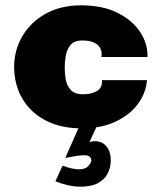

<svg xmlns="http://www.w3.org/2000/svg" viewBox="-20 -472 602 721"><path d="M287 10Q224 10 176.5 -8.5Q129 -27 97 -59Q65 -91 49 -132.5Q33 -174 33 -220Q33 -283 64 -336Q95 -389 151.5 -420.5Q208 -452 285 -452Q364 -452 420 -424.5Q476 -397 505.5 -353Q535 -309 534 -258H361Q365 -287 346.5 -303.5Q328 -320 289 -320Q258 -320 244 -302Q230 -284 226.5 -260.5Q223 -237 223 -219Q223 -199 226.5 -175.5Q230 -152 245 -135Q260 -118 292 -118Q324 -118 344.5 -130.5Q365 -143 363 -171H532Q528 -122 497.5 -81Q467 -40 413.5 -15Q360 10 287 10ZM188 209 215 150Q233 157 249.5 160.5Q266 164 275 164Q301 164 312 151Q323 138 323 131Q323 123 317.5 117Q312 111 296 111Q283 111 267.5 113.5Q252 116 225 121L293 -32L359 -31L316 61Q333 58 334 58Q364 58 380 78Q396 98 396 130Q396 156 384.5 179Q373 202 348 215.5Q323 229 282 229Q260 229 237 224Q214 219 188 209Z"/></svg>

Font: Teachers ExtraBold
Style: Regular
Weight: 800
Designer: Alfredo Marco Pradil, Chank Diesel
Version: Version 1.001